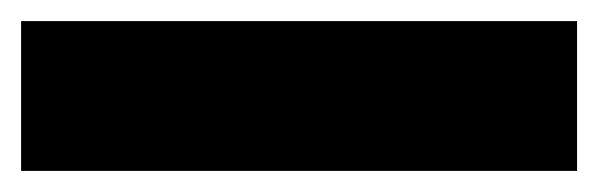

<svg xmlns="http://www.w3.org/2000/svg" viewBox="-20 14 567 182"><path d="M0 176V34H527V176Z"/></svg>

Font: Bricolage Grotesque 48pt ExtraBold
Style: Regular
Weight: 800
Designer: Mathieu Triay
Foundry: Atelier Triay
Version: Version 1.000; ttfautohint (v1.8.4.7-5d5b);gftools[0.9.32]